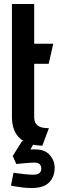

<svg xmlns="http://www.w3.org/2000/svg" viewBox="-20 -720 295 966"><path d="M157 -10H91L44 65L62 105Q83 103 100 101.5Q117 100 130 99Q143 98 153 98Q172 98 180 106.5Q188 115 188 129Q188 137 184 144Q180 151 171.5 155Q163 159 149 159Q129 159 105.5 156.5Q82 154 65.5 151.5Q49 149 48 149L35 214Q36 214 51.5 217Q67 220 91 223Q115 226 138 226Q200 226 227.5 197.5Q255 169 255 124Q255 88 230.5 60Q206 32 160 32Q157 32 152 31.5Q147 31 133 32ZM152 -132V-399H225L248 -500H152V-700H40V-132Q40 -62 78.5 -25.5Q117 11 193 13L226 -75Q203 -75 186.5 -80Q170 -85 161 -97.5Q152 -110 152 -132Z"/></svg>

Font: Advent Pro
Style: Bold
Weight: 700
Designer: VivaRado, Andreas Kalpakidis
Foundry: VivaRado, Andreas Kalpakidis
Version: Version 3.000